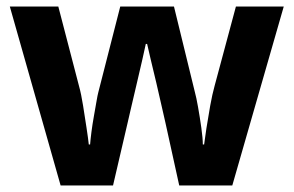

<svg xmlns="http://www.w3.org/2000/svg" viewBox="-20 -566 896 586"><path d="M485 -191Q481 -208 473.5 -241.5Q466 -275 457 -313.5Q448 -352 440 -384.5Q432 -417 429 -432H425Q422 -417 414.5 -384.5Q407 -352 398 -313.5Q389 -275 381 -241Q373 -207 369 -189L325 0H165L10 -546H158L221 -304Q228 -279 233.5 -244Q239 -209 244 -176.5Q249 -144 251 -125H255Q256 -139 259 -162.5Q262 -186 266.5 -211Q271 -236 274.5 -256.5Q278 -277 280 -284L347 -546H511L575 -284Q579 -270 584.5 -239Q590 -208 594.5 -176Q599 -144 599 -125H603Q605 -142 610 -174.5Q615 -207 621.5 -243Q628 -279 635 -304L700 -546H846L689 0H527Z"/></svg>

Font: Noto Sans Kawi
Style: Bold
Weight: 700
Designer: Fadhl Haqq
Version: Version 1.000